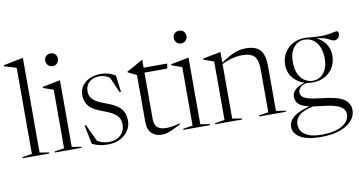

<svg xmlns="http://www.w3.org/2000/svg" viewBox="-91 -977 2699 1443"><g transform="rotate(-10 1259.0 -255.0)"><path d="M148.5 -19.5 220.5 -8V0H16.5V-8L90 -19.5V-677Q80 -680 54 -687.8Q28 -695.5 -1.5 -704.5V-712.5L145 -742H148.5Z M359 -642.5Q336 -642.5 323 -657.5Q310 -672.5 310 -692Q310 -711 323 -725.2Q336 -739.5 359 -739.5Q382 -739.5 394.5 -725.2Q407 -711 407 -692Q407 -672.5 394.5 -657.5Q382 -642.5 359 -642.5ZM394 -527.5V-19.5L466 -8V0H262V-8L335.5 -19.5V-466Q327 -469 303.5 -477.2Q280 -485.5 257.5 -493.5V-501.5L390.5 -527.5Z M703.5 -522Q734 -522 760.5 -514.2Q787 -506.5 814.5 -490L830.5 -362.5H820L769.5 -478.5Q736.5 -506 695.5 -506Q641 -506 612.2 -479.8Q583.5 -453.5 583.5 -411Q583.5 -387.5 592.5 -368.5Q601.5 -349.5 628.2 -331.8Q655 -314 708.5 -295Q789 -266 817 -230Q845 -194 845 -142Q845 -99 821.8 -64.5Q798.5 -30 758.2 -10Q718 10 667 10Q597.5 10 546.5 -16.5L517 -162H527.5L588.5 -33Q605 -21.5 628.2 -14.5Q651.5 -7.5 678.5 -7.5Q731.5 -7.5 765.5 -38Q799.5 -68.5 799.5 -119Q799.5 -147.5 788.5 -168.8Q777.5 -190 749.5 -208Q721.5 -226 670 -244.5Q593 -272 566.2 -306.2Q539.5 -340.5 539.5 -388.5Q539.5 -430 561.8 -460Q584 -490 621.2 -506Q658.5 -522 703.5 -522Z M1029.5 -118Q1029.5 -36 1116.5 -36Q1142 -36 1165.5 -39.8Q1189 -43.5 1223.5 -52.5V-44Q1180 -22.5 1154.8 -11.2Q1129.5 0 1111.5 3.8Q1093.5 7.5 1072.5 7.5Q1032 7.5 1001.5 -20.5Q971 -48.5 971 -107.5V-466L905 -498.5V-504.5Q928 -516 942 -523.8Q956 -531.5 974 -542.2Q992 -553 1026.5 -571.5H1029.5V-512H1209.5L1203.5 -474.5H1029.5Z M1340 -642.5Q1317 -642.5 1304 -657.5Q1291 -672.5 1291 -692Q1291 -711 1304 -725.2Q1317 -739.5 1340 -739.5Q1363 -739.5 1375.5 -725.2Q1388 -711 1388 -692Q1388 -672.5 1375.5 -657.5Q1363 -642.5 1340 -642.5ZM1375 -527.5V-19.5L1447 -8V0H1243V-8L1316.5 -19.5V-466Q1308 -469 1284.5 -477.2Q1261 -485.5 1238.5 -493.5V-501.5L1371.5 -527.5Z M1821.5 -8 1894 -19.5V-343.5Q1894 -418 1866.8 -447Q1839.5 -476 1775 -476Q1733.5 -476 1691.5 -464.2Q1649.5 -452.5 1618.5 -435.5V-19.5L1690.5 -8V0H1486.5V-8L1560 -19.5V-466Q1552 -469 1534 -475Q1516 -481 1482 -493.5V-501.5L1615.5 -527.5H1618.5V-446.5Q1664.5 -477.5 1696.8 -493.8Q1729 -510 1755.5 -516Q1782 -522 1810.5 -522Q1887.5 -522 1920 -484Q1952.5 -446 1952.5 -358V-19.5L2025 -8V0H1821.5Z M2263 -182Q2240.5 -182 2219 -186.5Q2180 -178.5 2165.2 -162.2Q2150.5 -146 2150.5 -127.5Q2150.5 -108 2162.2 -94.2Q2174 -80.5 2209 -70.5Q2244 -60.5 2314.5 -53Q2429 -41 2474.8 -10Q2520.5 21 2520.5 73Q2520.5 118 2488.8 154.2Q2457 190.5 2397.2 211.5Q2337.5 232.5 2253 232.5Q2149.5 232.5 2096.5 201Q2043.5 169.5 2043.5 119.5Q2043.5 76.5 2083.5 43.8Q2123.5 11 2206 -9.5Q2145.5 -23 2124.5 -46Q2103.5 -69 2103.5 -99.5Q2103.5 -161 2201.5 -191Q2148.5 -207 2114.5 -248.5Q2080.5 -290 2080.5 -347.5Q2080.5 -398.5 2104 -437.8Q2127.5 -477 2168 -499.5Q2208.5 -522 2259 -522Q2277 -522 2293.5 -519.5Q2368.5 -512.5 2409.2 -515.5Q2450 -518.5 2470.2 -524Q2490.5 -529.5 2504 -529.5Q2519 -529.5 2519 -511Q2519 -489.5 2507.2 -477.2Q2495.5 -465 2479 -465Q2466 -465 2453.5 -472.5Q2441 -480 2417 -489.5Q2393 -499 2345 -504.5Q2389 -484.5 2415.8 -446Q2442.5 -407.5 2442.5 -356Q2442.5 -305.5 2419.2 -266Q2396 -226.5 2355.2 -204.2Q2314.5 -182 2263 -182ZM2271 -194.5Q2320.5 -196.5 2352.5 -238.5Q2384.5 -280.5 2382 -356Q2379 -428 2343.5 -469.5Q2308 -511 2251 -509.5Q2202.5 -508 2170.5 -465.8Q2138.5 -423.5 2141 -348Q2143.5 -277 2179.2 -235Q2215 -193 2271 -194.5ZM2093.5 109Q2093.5 159.5 2136.5 188Q2179.5 216.5 2260.5 216.5Q2360.5 216.5 2417 183.8Q2473.5 151 2473.5 97Q2473.5 57 2430.8 34.5Q2388 12 2276 1.5Q2252.5 -1 2233 -4Q2157 12 2125.2 40.8Q2093.5 69.5 2093.5 109Z"/></g></svg>

Font: Newsreader 72pt Light
Style: Regular
Weight: 300
Designer: Hugues Gentile
Foundry: Production Type
Version: Version 1.003; ttfautohint (v1.8.3)